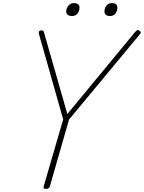

<svg xmlns="http://www.w3.org/2000/svg" viewBox="-20 -1212 934 1246"><path d="M278 14Q260 14 263 -1L390 -437L233 -991Q229 -1004 234.5 -1009.5Q240 -1015 246 -1015Q258 -1015 261.5 -1011.5Q265 -1008 266 -1000L417 -472L854 -1001Q865 -1014 871.5 -1016.5Q878 -1019 886 -1011Q893 -1007 893.5 -1001.5Q894 -996 887 -989L428 -436L303 -1Q298 14 278 14ZM447 -1108Q431 -1108 420.5 -1115Q410 -1122 410 -1138Q410 -1159 424 -1175.5Q438 -1192 460 -1192Q476 -1192 486 -1185Q496 -1178 496 -1162Q496 -1141 483 -1124.5Q470 -1108 447 -1108ZM694 -1108Q677 -1108 667.5 -1115Q658 -1122 658 -1138Q658 -1159 671 -1175.5Q684 -1192 706 -1192Q723 -1192 732.5 -1185Q742 -1178 742 -1162Q742 -1141 729.5 -1124.5Q717 -1108 694 -1108Z"/></svg>

Font: Playwrite AU QLD Thin
Style: Regular
Weight: 250
Designer: Veronika Burian, José Scaglione
Foundry: TypeTogether
Version: Version 1.002